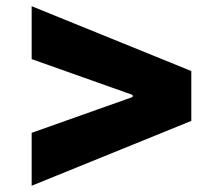

<svg xmlns="http://www.w3.org/2000/svg" viewBox="-20 -593 711 613"><path d="M81.1 0V-168.9L403.3 -283.2V-290L81.1 -404.3V-573.2L590.8 -366.2V-207Z"/></svg>

Font: Pretendard Std Black
Style: Regular
Weight: 900
Designer: Base glyphs from Inter by Rasmus Andersson; Hangeul glyphs from Noto Sans CJK(Source Han Sans) by Jang Soo-young and Kan
Foundry: Kil Hyung-jin
Version: Version 1.309